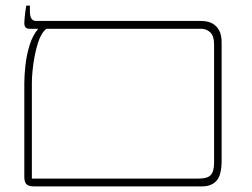

<svg xmlns="http://www.w3.org/2000/svg" viewBox="-20 -667 900 687"><path d="M103 0Q81 0 74 -8.5Q67 -17 67 -34V-369Q67 -397 71 -433.5Q75 -470 86 -505.5Q97 -541 116 -563V-571H146V-564Q127 -549 116 -514Q105 -479 99.5 -439Q94 -399 94 -369V-28H689Q712 -28 724 -33.5Q736 -39 741 -52Q746 -65 746 -86V-509Q746 -538 732.5 -551Q719 -564 699 -564H86Q75 -564 71 -569.5Q67 -575 67 -585Q67 -591 68 -601.5Q69 -612 70.5 -624Q72 -636 74 -647H87V-627Q87 -609 92.5 -600.5Q98 -592 109 -592H700Q724 -592 740 -583Q756 -574 764.5 -557.5Q773 -541 773 -516V-92Q773 -40 754.5 -20Q736 0 703 0Z"/></svg>

Font: Noto Serif Hebrew Thin
Style: Regular
Weight: 250
Version: Version 2.003